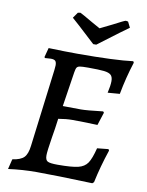

<svg xmlns="http://www.w3.org/2000/svg" viewBox="-93 -915 758 991"><g transform="rotate(10 285.5 -419.5)"><path d="M267 -56Q341 -56 374 -64Q407 -72 423 -95.5Q439 -119 453 -175L512 -181L516 -174Q486 -85 468 0L460 7Q264 0 167 0Q93 0 19 10L32 -43Q75 -49 92.5 -67Q110 -85 115 -128L166 -535Q168 -553 168 -559Q168 -576 161.5 -582.5Q155 -589 138 -589L107 -587L104 -592L117 -641Q207 -638 268 -638Q466 -638 559 -650L563 -643Q536 -559 520 -472L457 -467Q466 -506 466 -529Q466 -551 455.5 -561Q445 -571 419 -574Q393 -577 335 -577Q304 -577 292.5 -575Q281 -573 276.5 -566.5Q272 -560 269 -541L241 -359L336 -358Q367 -358 451 -368L456 -362L434 -294Q351 -297 303 -297Q269 -297 229 -290Q222 -235 214 -190Q202 -115 202 -94Q202 -69 215 -62.5Q228 -56 267 -56ZM356 -701H340Q227 -806 213 -817L234 -847L247 -849Q257 -845 315 -811L358 -787L421 -818Q478 -848 485 -849L497 -847L512 -817Q495 -806 356 -701Z"/></g></svg>

Font: Alegreya Medium
Style: Italic
Weight: 500
Italic angle: -7°
Designer: Juan Pablo del Peral
Foundry: Huerta Tipografica
Version: Version 2.008; ttfautohint (v1.8)